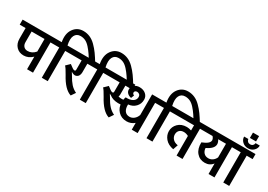

<svg xmlns="http://www.w3.org/2000/svg" viewBox="-17 -1928 4091 2935"><g transform="rotate(30 2028.5 -461.0)"><path d="M621 -622V-533H516V1H411V-221Q342 -154 258 -154Q177 -154 127 -207Q77 -260 77 -346V-533H-27V-622ZM183 -346Q183 -299 208 -271.5Q233 -244 277 -244Q354 -244 411 -311V-533H183Z M881 -622V-533H776V1H671V-533H566V-622H663Q637 -764 699 -850.5Q761 -937 868 -937Q930 -937 985 -913Q1040 -889 1089.5 -839.5Q1139 -790 1179 -734.5Q1219 -679 1269 -596L1191 -537Q1142 -621 1108.5 -671Q1075 -721 1035 -765.5Q995 -810 955 -829Q915 -848 868 -848Q799 -848 769.5 -790.5Q740 -733 765 -622Z M1291 -622V-533H1167V-378Q1167 -345 1151.5 -319Q1136 -293 1104 -285Q1072 -277 1023 -308Q1045 -276 1056 -255Q1096 -182 1138.5 -135Q1181 -88 1240 -60L1189 15Q1070 -22 964 -220Q911 -315 885 -339L951 -403L1007 -362Q1028 -347 1042 -345.5Q1056 -344 1061 -351Q1066 -358 1066 -371V-533H826V-622Z M1552 -622V-533H1447V1H1342V-533H1237V-622H1334Q1308 -764 1370 -850.5Q1432 -937 1539 -937Q1601 -937 1656 -913Q1711 -889 1760.5 -839.5Q1810 -790 1850 -734.5Q1890 -679 1940 -596L1862 -537Q1813 -621 1779.5 -671Q1746 -721 1706 -765.5Q1666 -810 1626 -829Q1586 -848 1539 -848Q1470 -848 1440.5 -790.5Q1411 -733 1436 -622Z M1962 -622V-533H1838V-378Q1838 -356 1831 -336Q1929 -315 1985 -357L2017 -285Q1967 -243 1873.5 -245.5Q1780 -248 1723 -292V-293Q1714 -296 1694 -308Q1716 -276 1727 -255Q1767 -182 1809.5 -135Q1852 -88 1911 -60L1860 15Q1741 -22 1635 -220Q1582 -315 1556 -339L1622 -403L1678 -362Q1699 -347 1713 -345.5Q1727 -344 1732 -351Q1737 -358 1737 -371V-533H1497V-622Z M2259 -622H2468V-533H2363V1H2259V-119Q2201 -69 2124 -69Q2033 -69 1974.5 -129.5Q1916 -190 1916 -283Q1916 -345 1932 -381Q2006 -375 2053.5 -403.5Q2101 -432 2101 -484Q2101 -509 2085 -525Q2069 -541 2043 -542Q2023 -542 2010.5 -532Q1998 -522 1998 -505Q1998 -493 2006.5 -483Q2015 -473 2028 -469L2007 -414Q1964 -422 1938 -447.5Q1912 -473 1912 -511Q1912 -561 1949 -592Q1986 -623 2044 -622Q2110 -621 2152 -584Q2194 -547 2194 -489Q2194 -415 2144.5 -363.5Q2095 -312 2017 -305Q2014 -234 2043 -193Q2072 -152 2129 -152Q2171 -152 2206.5 -180.5Q2242 -209 2259 -258Z M2729 -622V-533H2624V1H2519V-533H2414V-622H2511Q2485 -764 2547 -850.5Q2609 -937 2716 -937Q2778 -937 2833 -913Q2888 -889 2937.5 -839.5Q2987 -790 3027 -734.5Q3067 -679 3117 -596L3039 -537Q2990 -621 2956.5 -671Q2923 -721 2883 -765.5Q2843 -810 2803 -829Q2763 -848 2716 -848Q2647 -848 2617.5 -790.5Q2588 -733 2613 -622Z M3260 -622V-533H3155V1H3050V-345Q3007 -367 2969 -367Q2919 -367 2892 -339Q2865 -311 2865 -267Q2865 -222 2896 -187.5Q2927 -153 2987 -144L2957 -57Q2861 -75 2811 -134Q2761 -193 2761 -265Q2761 -342 2817.5 -399Q2874 -456 2969 -456Q3006 -456 3050 -442V-533H2674V-622Z M3824 -622V-533H3719V1H3614V-185Q3564 -118 3476 -118Q3386 -118 3330 -183.5Q3274 -249 3277 -363Q3405 -412 3405 -472Q3405 -501 3377 -533H3205V-622ZM3376 -321Q3378 -271 3408 -238Q3438 -205 3490 -205Q3530 -205 3562.5 -228Q3595 -251 3614 -292V-533H3476Q3502 -493 3502 -459Q3502 -380 3376 -321Z M4084 -622V-533H3979V1H3874V-533H3769V-622Z M3799 -767H3873Q3875 -742 3893 -725.5Q3911 -709 3938 -709Q3965 -709 3982.5 -726Q4000 -743 4001 -767H4076Q4076 -715 4036.5 -677.5Q3997 -640 3938 -640Q3879 -640 3839 -677.5Q3799 -715 3799 -767ZM3886 -793V-887H3994V-793Z"/></g></svg>

Font: LT Superior Semi-bold
Style: Regular
Weight: 600
Designer: Daniel Lyons
Foundry: LyonsType
Version: Version 1.0